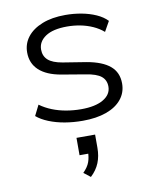

<svg xmlns="http://www.w3.org/2000/svg" viewBox="-86 -563 733 904"><g transform="rotate(-10 280.5 -111.0)"><path d="M284 8Q239 8 198 1Q157 -6 122.5 -20Q88 -34 66 -53L91 -103Q117 -84 148.5 -71.5Q180 -59 215 -53Q250 -47 286 -47Q354 -47 392 -69.5Q430 -92 430 -130Q430 -161 408 -179Q386 -197 334 -205L221 -224Q152 -236 116.5 -269Q81 -302 81 -354Q81 -396 106 -428Q131 -460 177.5 -478.5Q224 -497 288 -497Q328 -497 365.5 -490Q403 -483 434.5 -469Q466 -455 486 -434L459 -386Q437 -405 409 -417.5Q381 -430 350 -436Q319 -442 287 -442Q219 -442 183.5 -418Q148 -394 148 -356Q148 -325 169 -306Q190 -287 237 -279L349 -261Q423 -248 459.5 -217Q496 -186 496 -133Q496 -90 470 -58Q444 -26 396.5 -9Q349 8 284 8ZM275 275 243 250Q266 227 274 204.5Q282 182 282 155L298 165H240V82H329V145Q329 185 316 217Q303 249 275 275Z"/></g></svg>

Font: Nunito Sans 10pt SemiExpanded Light
Style: Regular
Weight: 300
Width: 6
Designer: Vernon Adams
Foundry: Vernon Adams
Version: Version 3.101;gftools[0.9.27]